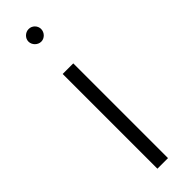

<svg xmlns="http://www.w3.org/2000/svg" viewBox="-246 -714 718 718"><g transform="rotate(-45 112.5 -355.0)"><path d="M112 -643C130 -643 145 -659 145 -677C145 -695 130 -710 112 -710C94 -710 78 -695 78 -677C78 -659 94 -643 112 -643ZM139 0V-501H83V0Z"/></g></svg>

Font: Advent Pro
Style: Regular
Weight: 400
Designer: Andreas Kalpakidis
Foundry: Andreas Kalpakidis
Version: Version 2.002 2008